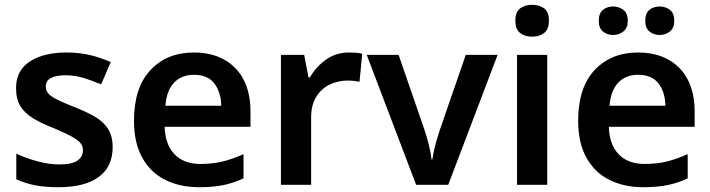

<svg xmlns="http://www.w3.org/2000/svg" viewBox="-20 -864 2964 801"><path d="M450 -250Q450 -168 391.5 -125.5Q333 -83 224 -83Q167 -83 126.5 -91Q86 -99 48 -116V-223Q88 -204 136.5 -191Q185 -178 228 -178Q280 -178 303 -194Q326 -210 326 -237Q326 -253 317 -265.5Q308 -278 281.5 -293Q255 -308 203 -330Q151 -350 116.5 -371.5Q82 -393 64.5 -422Q47 -451 47 -497Q47 -570 104.5 -607.5Q162 -645 258 -645Q308 -645 352.5 -635Q397 -625 442 -605L402 -512Q364 -528 328 -539Q292 -550 254 -550Q171 -550 171 -503Q171 -486 181.5 -474Q192 -462 218.5 -448.5Q245 -435 294 -416Q342 -397 377 -376.5Q412 -356 431 -326Q450 -296 450 -250Z M789 -645Q898 -645 961.5 -580Q1025 -515 1025 -399V-335H667Q669 -261 708 -220.5Q747 -180 816 -180Q868 -180 910 -190.5Q952 -201 996 -221V-120Q956 -101 913 -92Q870 -83 810 -83Q731 -83 669.5 -113.5Q608 -144 573.5 -206Q539 -268 539 -360Q539 -499 608 -572Q677 -645 789 -645ZM789 -552Q738 -552 706.5 -519.5Q675 -487 670 -423H903Q902 -479 874.5 -515.5Q847 -552 789 -552Z M1436 -645Q1449 -645 1464.5 -644Q1480 -643 1491 -640L1480 -523Q1470 -525 1456 -526.5Q1442 -528 1431 -528Q1391 -528 1356 -511.5Q1321 -495 1299.5 -460.5Q1278 -426 1278 -374V-93H1152V-635H1249L1267 -541H1273Q1297 -584 1339 -614.5Q1381 -645 1436 -645Z M1716 -93 1510 -635H1643L1751 -322Q1761 -293 1769.5 -258Q1778 -223 1780 -199H1784Q1787 -224 1796 -258.5Q1805 -293 1815 -322L1923 -635H2056L1850 -93Z M2200 -844Q2229 -844 2249.5 -829.5Q2270 -815 2270 -778Q2270 -741 2249.5 -726Q2229 -711 2200 -711Q2171 -711 2150.5 -726Q2130 -741 2130 -778Q2130 -815 2150.5 -829.5Q2171 -844 2200 -844ZM2263 -635V-93H2137V-635Z M2642 -645Q2751 -645 2814.5 -580Q2878 -515 2878 -399V-335H2520Q2522 -261 2561 -220.5Q2600 -180 2669 -180Q2721 -180 2763 -190.5Q2805 -201 2849 -221V-120Q2809 -101 2766 -92Q2723 -83 2663 -83Q2584 -83 2522.5 -113.5Q2461 -144 2426.5 -206Q2392 -268 2392 -360Q2392 -499 2461 -572Q2530 -645 2642 -645ZM2642 -552Q2591 -552 2559.5 -519.5Q2528 -487 2523 -423H2756Q2755 -479 2727.5 -515.5Q2700 -552 2642 -552ZM2478 -777Q2478 -809 2495.5 -823Q2513 -837 2538 -837Q2562 -837 2580.5 -823Q2599 -809 2599 -777Q2599 -747 2580.5 -732.5Q2562 -718 2538 -718Q2513 -718 2495.5 -732.5Q2478 -747 2478 -777ZM2672 -777Q2672 -809 2689.5 -823Q2707 -837 2732 -837Q2756 -837 2774.5 -823Q2793 -809 2793 -777Q2793 -747 2774.5 -732.5Q2756 -718 2732 -718Q2707 -718 2689.5 -732.5Q2672 -747 2672 -777Z"/></svg>

Font: Noto Sans Telugu UI SemiBold
Style: Regular
Weight: 600
Designer: Jelle Bosma - Monotype Design Team
Foundry: Monotype Imaging Inc.
Version: Version 2.005; ttfautohint (v1.8.4.7-5d5b)